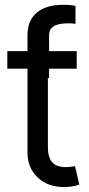

<svg xmlns="http://www.w3.org/2000/svg" viewBox="-20 -754 363 781"><path d="M91.8 -545.9H174.8V-156.2Q174.8 -113.8 192.4 -94Q210 -74.2 248 -74.2Q256.3 -74.2 265.4 -75.2Q274.4 -76.2 285.2 -78.1L302.7 -2.9Q291 1.5 274.2 4.2Q257.3 6.8 240.2 6.8Q174.3 6.8 133.1 -32.2Q91.8 -71.3 91.8 -133.8ZM292 -545.9V-474.6H9.8V-545.9ZM91.8 -436.5V-609.9Q91.8 -670.4 129.4 -702.4Q167 -734.4 236.3 -734.4Q252.4 -734.4 266.1 -733.2Q279.8 -731.9 287.1 -730V-657.2Q279.8 -658.2 272.2 -658.7Q264.6 -659.2 258.8 -659.2Q217.8 -659.2 198.7 -647.2Q179.7 -635.3 179.7 -609.9V-436.5Z"/></svg>

Font: Atlassian Sans
Style: Regular
Weight: 400
Designer: Rasmus Andersson
Foundry: Modifications by Atlassian Pty Ltd, manufactured by rsms
Version: Version 4.001;git-9221beed3